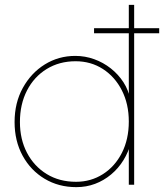

<svg xmlns="http://www.w3.org/2000/svg" viewBox="-20 -760 675 790"><path d="M367 -623V-644H635V-623ZM40 -258Q40 -337 74 -398.5Q108 -460 164.5 -495Q221 -530 290 -530Q330 -530 367.5 -516.5Q405 -503 436 -478.5Q467 -454 488 -421.5Q509 -389 516 -350L510 -353V-740H532V0H510V-172L519 -175Q509 -135 488 -101Q467 -67 437 -42Q407 -17 371 -3.5Q335 10 294 10Q221 10 163.5 -24.5Q106 -59 73 -119.5Q40 -180 40 -258ZM510 -260Q510 -332 481.5 -388Q453 -444 403.5 -476Q354 -508 291 -508Q224 -508 172 -476Q120 -444 91 -387.5Q62 -331 62 -258Q62 -187 91 -131.5Q120 -76 172 -44Q224 -12 293 -12Q354 -12 403.5 -43.5Q453 -75 481.5 -131Q510 -187 510 -260Z"/></svg>

Font: Mach Thin
Style: Regular
Weight: 250
Version: Version 1.002